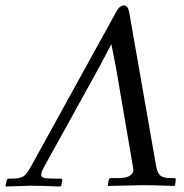

<svg xmlns="http://www.w3.org/2000/svg" viewBox="-30 -680 670 700"><path d="M131.8 -73.2Q119.6 -52.2 120.1 -42Q120.1 -34.2 131.1 -31.5Q142.1 -28.8 171.9 -28.8H189.9Q198.7 -28.8 196.8 -21L192.9 -2L190.9 0Q119.1 -2.9 80.1 -2.9L-7.8 0L-9.8 -2L-5.9 -21Q-3.9 -28.8 2.9 -28.8H14.2Q43.9 -28.8 56.4 -37.8Q68.8 -46.9 83 -73.2L394 -637.2Q406.2 -660.2 421.9 -660.2Q436 -660.2 440.9 -636.2L539.1 -75.2Q543 -51.3 553.5 -41Q564 -30.8 591.8 -30.8H604Q612.8 -30.8 610.8 -22.9L607.9 -3.9L605 -2Q527.8 -4.9 488.8 -4.9L363.8 -2L362.8 -3.9L366.2 -22.9Q368.2 -30.8 375 -30.8H401.9Q456.1 -30.8 456.1 -62Q456.1 -64.9 454.1 -75.2L393.1 -432.1L376 -519L331.1 -434.1Z"/></svg>

Font: Linux Libertine
Style: Italic
Weight: 400
Italic angle: -12°
Designer: Philipp H. Poll
Foundry: Philipp H. Poll
Version: Version 5.1.6 ; ttfautohint (v0.9)